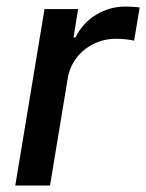

<svg xmlns="http://www.w3.org/2000/svg" viewBox="-20 -574 452 594"><path d="M27.3 0 117.7 -545.9H221.7L207.5 -458H213.4Q235.4 -502.9 277.3 -528.3Q319.3 -553.7 367.2 -553.7Q377.4 -553.7 390.4 -553Q403.3 -552.2 412.1 -550.8L395 -448.2Q387.7 -450.2 371.6 -452.1Q355.5 -454.1 339.8 -454.1Q302.2 -454.1 270.3 -438.5Q238.3 -422.9 217 -395.3Q195.8 -367.7 189.5 -331.5L134.8 0Z"/></svg>

Font: Inter Medium
Style: Italic
Weight: 500
Italic angle: -9.3988°
Designer: Rasmus Andersson
Foundry: rsms
Version: Version 4.001;git-66647c0bb